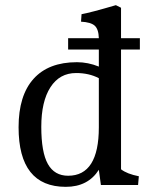

<svg xmlns="http://www.w3.org/2000/svg" viewBox="-20 -717 595 744"><path d="M244 -525V-569H363Q362 -604 347 -617.5Q332 -631 294 -633L296 -662Q330 -668 429 -697L449 -687V-569H522V-525H449V-61Q472 -43 518 -34L515 0H371L363 -59Q321 7 235 7Q52 7 52 -224Q52 -347 110 -411.5Q168 -476 278 -476Q321 -476 363 -459V-525ZM244 -36Q363 -36 363 -224V-414Q325 -434 275 -434Q211 -434 175.5 -379Q140 -324 140 -225.5Q140 -127 165.5 -81.5Q191 -36 244 -36Z"/></svg>

Font: Caladea
Style: Regular
Weight: 400
Designer: Carolina Giovagnoli and Andres Torresi
Foundry: Carolina Giovagnoli and Andres Torresi
Version: Version 1.002